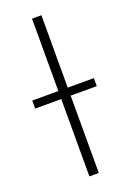

<svg xmlns="http://www.w3.org/2000/svg" viewBox="-172 -779 567 832"><g transform="rotate(-20 111.0 -363.5)"><path d="M133.2 -727.3H89.8V-393.5H-30.5V-356.5H89.8V0H133.2V-356.5H253.6V-393.5H133.2Z"/></g></svg>

Font: Karasuma Gothic
Style: Thin
Weight: 200
Designer: Rasmus Andersson / Ryoko Ishizuka
Foundry: rsms
Version: Version 1.00